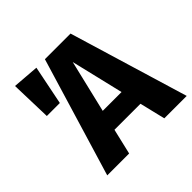

<svg xmlns="http://www.w3.org/2000/svg" viewBox="-174 -879 1054 1054"><g transform="rotate(-45 352.5 -352.5)"><path d="M531 0 495 -149H293L258 0H88L297 -693H496L705 0ZM321 -268H467L394 -574ZM231 -693 185 -465H84L77 -705Z"/></g></svg>

Font: Fira Sans BGR
Style: Bold
Weight: 700
Designer: bBox Type GmbH & Carrois Corporate GbR & Edenspiekermann AG
Foundry: bBox Type GmbH & Carrois Corporate GbR & Edenspiekermann AG
Version: Version 4.301